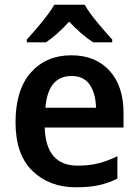

<svg xmlns="http://www.w3.org/2000/svg" viewBox="-20 -786 589 816"><path d="M283 -551Q176 -551 111 -477.5Q46 -404 46 -266Q46 -129 118 -59.5Q190 10 302 10Q360 10 400.5 1Q441 -8 479 -27V-122Q438 -102 398.5 -92Q359 -82 310 -82Q175 -82 170 -244H505V-306Q505 -420 445.5 -485.5Q386 -551 283 -551ZM284 -463Q337 -463 362 -425Q387 -387 388 -328H173Q184 -463 284 -463ZM340 -766H211Q191 -732 155.5 -689Q120 -646 94 -618V-606H175Q222 -637 274 -694Q325 -639 376 -606H457V-618Q431 -646 395 -689Q359 -732 340 -766Z"/></svg>

Font: Noto Sans Display Medium
Style: Regular
Weight: 500
Designer: Monotype Design Team
Foundry: Monotype Imaging Inc.
Version: Version 1.900